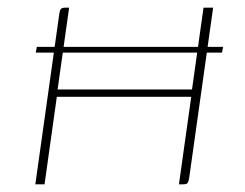

<svg xmlns="http://www.w3.org/2000/svg" viewBox="-20 -480 638 500"><path d="M72 0 134 -441Q135 -449 136.5 -453Q138 -457 141 -458.5Q144 -460 149 -460H160L130 -247H480L510 -460H535L473 -19Q472 -12 470.5 -7.5Q469 -3 466 -1.5Q463 0 457 0H446L478 -228H128L96 0ZM76 -358H561L558 -343H73Z"/></svg>

Font: Genos Thin
Style: Italic
Weight: 100
Italic angle: -8°
Designer: Robert E. Leuschke
Foundry: Robert E. Leuschke
Version: Version 1.010